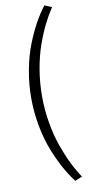

<svg xmlns="http://www.w3.org/2000/svg" viewBox="-111 -835 508 1112"><g transform="rotate(-10 143.5 -279.0)"><path d="M237.3 236.3Q207 197.8 179.2 147.7Q151.4 97.7 125.5 32.5Q99.6 -32.7 84.2 -114Q68.8 -195.3 68.8 -279.3Q68.8 -363.3 84.2 -444.8Q99.6 -526.4 125.5 -591.6Q151.4 -656.7 179.2 -706.8Q207 -756.8 237.3 -795.4L279.3 -777.8Q251.5 -736.3 227.1 -687Q202.6 -637.7 180.4 -574.7Q158.2 -511.7 145.3 -435.1Q132.3 -358.4 132.3 -279.3Q132.3 -200.2 145.5 -123.3Q158.7 -46.4 180.9 16.4Q203.1 79.1 227.3 128.4Q251.5 177.7 279.3 218.8Z"/></g></svg>

Font: Spartan MB
Style: Regular
Weight: 400
Designer: Matt Bailey, Mirko Velimirovic
Foundry: Matt Bailey
Version: Version 1.005